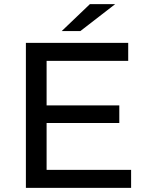

<svg xmlns="http://www.w3.org/2000/svg" viewBox="-20 -907 710 927"><path d="M613 -87V0H105V-700H599V-613H205V-398H556V-313H205V-87ZM414 -887H536L368 -757H278Z"/></svg>

Font: CMG Sans Medium
Style: Regular
Weight: 500
Designer: Julieta Ulanovsky
Foundry: Julieta Ulanovsky
Version: Version 7.200